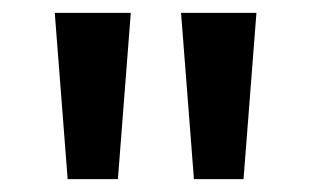

<svg xmlns="http://www.w3.org/2000/svg" viewBox="-20 -734 483 298"><path d="M183 -714 163 -456H85L65 -714ZM378 -714 358 -456H281L261 -714Z"/></svg>

Font: Noto Sans Sundanese SemiBold
Style: Regular
Weight: 600
Version: Version 2.003